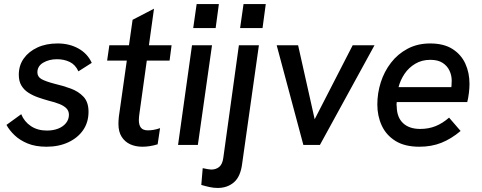

<svg xmlns="http://www.w3.org/2000/svg" viewBox="-20 -717 2386 950"><path d="M210 9Q156 9 117 -7Q78 -23 52 -48Q26 -73 12 -99L85 -152Q100 -115 133 -93Q166 -71 212 -71Q243 -71 267.5 -80.5Q292 -90 306.5 -108Q321 -126 321 -149Q321 -168 309 -180.5Q297 -193 275 -202Q253 -211 220 -219Q195 -226 169 -235Q143 -244 121 -258Q99 -272 86 -293.5Q73 -315 73 -347Q73 -393 97.5 -427.5Q122 -462 165 -482Q208 -502 265 -502Q323 -502 368 -477Q413 -452 434 -406L368 -364Q353 -397 325 -410.5Q297 -424 262 -424Q223 -424 194 -407Q165 -390 165 -359Q165 -337 185.5 -325.5Q206 -314 252 -302Q291 -293 329.5 -279Q368 -265 393 -238.5Q418 -212 418 -164Q418 -112 391.5 -73.5Q365 -35 318 -13Q271 9 210 9Z M685 9Q651 9 624.5 -3Q598 -15 582 -40Q566 -65 566 -104Q566 -112 566.5 -120.5Q567 -129 568 -139L636 -619L742 -674L670 -156Q669 -148 668 -140Q667 -132 667 -123Q667 -98 677.5 -85Q688 -72 712 -72Q725 -72 740 -74.5Q755 -77 772 -83L760 -3Q741 3 721.5 6Q702 9 685 9ZM510 -417 521 -493H829L819 -417Z M861 0 930 -493H1029L959 0ZM936 -578 953 -697H1063L1047 -578Z M1057 213Q1037 213 1016.5 208.5Q996 204 976 198L983 115Q997 118 1008 120Q1019 122 1025 122Q1049 122 1065 108.5Q1081 95 1085 63L1162 -493H1261L1178 94Q1170 157 1137.5 185Q1105 213 1057 213ZM1168 -578 1185 -697H1295L1279 -578Z M1481 0 1349 -493H1455L1537 -127L1725 -493H1833L1563 0Z M2055 9Q1983 9 1937 -19.5Q1891 -48 1869 -95.5Q1847 -143 1847 -200Q1847 -256 1864 -309.5Q1881 -363 1914.5 -406.5Q1948 -450 1997 -476Q2046 -502 2108 -502Q2176 -502 2219 -474.5Q2262 -447 2282.5 -402Q2303 -357 2303 -302Q2303 -281 2300 -256.5Q2297 -232 2292 -212H1943Q1942 -206 1942 -200Q1942 -194 1943 -189Q1944 -136 1974.5 -107.5Q2005 -79 2059 -79Q2101 -79 2135.5 -93Q2170 -107 2202 -135L2259 -69Q2213 -30 2164 -10.5Q2115 9 2055 9ZM2211 -267Q2213 -283 2214 -293Q2215 -303 2215 -318Q2215 -344 2204 -367.5Q2193 -391 2170 -406Q2147 -421 2109 -421Q2067 -421 2034.5 -401.5Q2002 -382 1981.5 -351.5Q1961 -321 1952 -286H2242Z"/></svg>

Font: Hanken Grotesk Medium
Style: Italic
Weight: 500
Italic angle: -8°
Designer: Alfredo Marco Pradil
Foundry: Hanken Design Co.
Version: Version 3.013